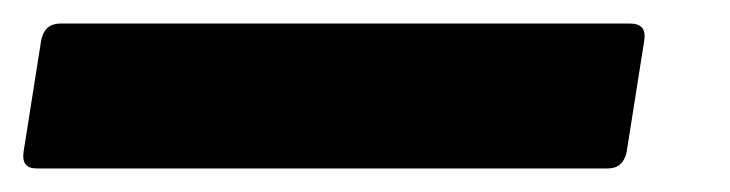

<svg xmlns="http://www.w3.org/2000/svg" viewBox="-61 31 620 163"><path d="M-30 174Q-43 174 -41 160L-26 65Q-23 51 -10 51H474Q488 51 486 65L471 160Q468 174 455 174Z"/></svg>

Font: Sofia Sans Black
Style: Italic
Weight: 900
Italic angle: -9°
Version: Version 4.100-B